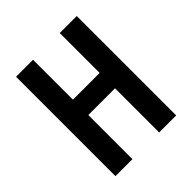

<svg xmlns="http://www.w3.org/2000/svg" viewBox="-199 -864 997 997"><g transform="rotate(-45 300.0 -365.0)"><path d="M77 0V-730H202V-437H398V-730H523V0H398V-324H202V0Z"/></g></svg>

Font: Tiny
Style: Bold
Weight: 700
Monospace: yes
Designer: Philipp Nurullin, Konstantin Bulenkov
Foundry: JetBrains
Version: Version 2.251; ttfautohint (v1.8.4.7-5d5b)